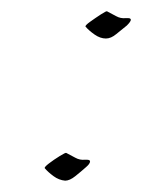

<svg xmlns="http://www.w3.org/2000/svg" viewBox="-20 -314 251 339"><path d="M167 -246Q157 -246 147 -253Q137 -260 131 -267Q130 -269 139 -275.5Q148 -282 158 -288.5Q168 -295 169 -294Q177 -290 185 -285.5Q193 -281 202 -282H206Q211 -282 211 -279Q211 -276 204 -269Q195 -262 185.5 -254Q176 -246 167 -246ZM95 5Q84 4 74.5 -3Q65 -10 59 -17Q58 -19 66.5 -25.5Q75 -32 85.5 -38.5Q96 -45 97 -44Q105 -40 113 -35.5Q121 -31 130 -32H133Q139 -32 139 -29Q139 -25 132 -19Q123 -11 113 -3Q103 5 95 5Z"/></svg>

Font: Italianno
Style: Regular
Weight: 400
Designer: Robert E. Leuschke
Foundry: Robert E. Leuschke
Version: Version 1.100; ttfautohint (v1.8.3)